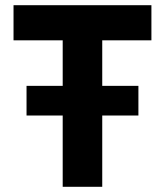

<svg xmlns="http://www.w3.org/2000/svg" viewBox="-20 -718 634 738"><path d="M512 -274H373V0H221V-274H82V-388H221V-563H32V-698H562V-563H373V-388H512Z"/></svg>

Font: IBM Plex Sans Var
Style: Regular
Weight: 400
Designer: Mike Abbink, Paul van der Laan, Pieter van Rosmalen
Foundry: Bold Monday
Version: Version 3.000